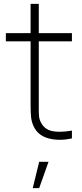

<svg xmlns="http://www.w3.org/2000/svg" viewBox="-20 -710 419 985"><path d="M181 120 148 255H181L229 120ZM349 0Q283 14.5 228.5 -0.2Q174 -15 152 -63Q142 -85.5 139.5 -108.2Q137 -131 137 -171V-179V-690H179V-179V-162.5Q178.5 -130 180.2 -113.5Q182 -97 190 -82Q207.5 -47 245.5 -38Q283.5 -29 349 -40ZM10 -498V-540H349V-498Z"/></svg>

Font: Hauora
Style: Regular
Weight: 400
Designer: Wayne Shih
Foundry: WCYS
Version: Version 1.001